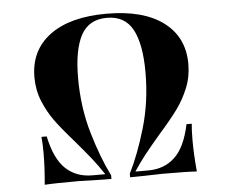

<svg xmlns="http://www.w3.org/2000/svg" viewBox="-51 -781 987 840"><g transform="rotate(-5 442.0 -361.0)"><path d="M784 -472Q784 -416 764 -367Q744 -318 714.5 -277.5Q685 -237 632 -177Q590 -128 563.5 -94.5Q537 -61 512 -23H569Q639 -23 685.5 -66.5Q732 -110 753 -210H776Q773 -182 773 -138Q773 -77 780 0Q736 -3 631 -3Q609 -3 551 -1L487 0V-16Q527 -95 560.5 -209Q594 -323 594 -452Q594 -576 559.5 -640Q525 -704 446 -704Q367 -704 332.5 -640Q298 -576 298 -452Q298 -323 331.5 -209Q365 -95 405 -16V0L341 -1Q283 -3 261 -3Q156 -3 112 0Q119 -77 119 -138Q119 -182 116 -210H139Q160 -110 206.5 -66.5Q253 -23 323 -23H380Q355 -61 328.5 -94.5Q302 -128 260 -177Q207 -237 177.5 -277.5Q148 -318 128 -367Q108 -416 108 -472Q108 -590 196.5 -656Q285 -722 446 -722Q607 -722 695.5 -656Q784 -590 784 -472Z"/></g></svg>

Font: Playfair Display SC Black
Style: Italic
Weight: 900
Italic angle: -14°
Designer: Claus Eggers Sørensen
Foundry: Claus Eggers Sørensen
Version: Version 1.200; ttfautohint (v1.6)